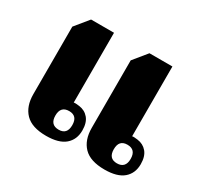

<svg xmlns="http://www.w3.org/2000/svg" viewBox="-123 -709 916 877"><g transform="rotate(30 335.0 -270.5)"><path d="M211 11Q136 11 101 -25Q66 -61 66 -125V-481L124 -552H245V-184Q253 -186 274 -183Q305 -179 324 -156.5Q343 -134 343 -93Q343 -45 310.5 -17Q278 11 211 11ZM519 11Q444 11 409 -25Q374 -61 374 -125V-481L432 -552H553V-184Q561 -186 582 -183Q613 -179 632 -156.5Q651 -134 651 -93Q651 -45 618.5 -17Q586 11 519 11ZM247 -42Q291 -42 291 -91Q291 -140 247 -140Q202 -140 202 -91Q202 -42 247 -42ZM554 -42Q599 -42 599 -91Q599 -140 554 -140Q510 -140 510 -91Q510 -42 554 -42Z"/></g></svg>

Font: Noto Serif Thai SemiCondensed Black
Style: Regular
Weight: 900
Width: 4
Designer: Monotype Design Team
Foundry: Monotype Imaging Inc.
Version: Version 2.002; ttfautohint (v1.8.4.7-5d5b)